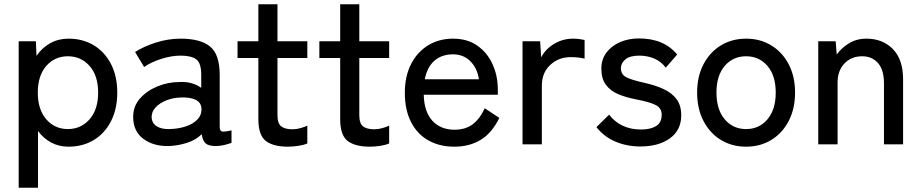

<svg xmlns="http://www.w3.org/2000/svg" viewBox="-20 -672 4293 894"><path d="M67 202V-480H147L150 -412Q176 -450 214 -471Q252 -492 299 -492Q365 -492 416 -461.5Q467 -431 496.5 -374.5Q526 -318 526 -241Q526 -164 496.5 -107Q467 -50 416 -19.5Q365 11 299 11Q254 11 218 -8.5Q182 -28 157 -62V202ZM296 -71Q357 -71 397 -116.5Q437 -162 437 -241Q437 -320 397 -365Q357 -410 296 -410Q235 -410 195.5 -365Q156 -320 156 -241Q156 -162 195.5 -116.5Q235 -71 296 -71Z M768 8Q695 10 647.5 -25.5Q600 -61 600 -128Q600 -177 631.5 -213Q663 -249 712.5 -269.5Q762 -290 815 -290Q846 -292 872 -284.5Q898 -277 917 -263V-323Q917 -379 893.5 -396Q870 -413 821 -413Q779 -413 731.5 -398Q684 -383 651 -360L609 -430Q650 -456 706.5 -474Q763 -492 821 -492Q913 -492 958 -455.5Q1003 -419 1003 -323V-82Q1003 -63 1013 -60Q1023 -57 1058 -65V-7Q1045 -2 1025 3Q1005 8 984 8Q952 8 938 -4Q924 -16 919 -47Q892 -20 851 -7Q810 6 768 8ZM769 -71Q811 -72 845.5 -83.5Q880 -95 900 -116.5Q920 -138 918 -168Q916 -196 889.5 -208Q863 -220 822 -218Q785 -217 754 -204.5Q723 -192 704.5 -172Q686 -152 686 -127Q687 -99 709 -84.5Q731 -70 769 -71Z M1321 11Q1253 11 1218 -15.5Q1183 -42 1183 -117V-402H1086V-480H1183V-652H1272V-480H1411V-402H1272V-136Q1272 -97 1289.5 -83.5Q1307 -70 1342 -70Q1360 -70 1379.5 -75.5Q1399 -81 1411 -87V-4Q1395 3 1370 7Q1345 11 1321 11Z M1702 11Q1634 11 1599 -15.5Q1564 -42 1564 -117V-402H1467V-480H1564V-652H1653V-480H1792V-402H1653V-136Q1653 -97 1670.5 -83.5Q1688 -70 1723 -70Q1741 -70 1760.5 -75.5Q1780 -81 1792 -87V-4Q1776 3 1751 7Q1726 11 1702 11Z M2095 11Q2027 11 1975 -18Q1923 -47 1894 -103.5Q1865 -160 1865 -240Q1865 -317 1894 -373.5Q1923 -430 1973.5 -461Q2024 -492 2090 -492Q2156 -492 2202.5 -459.5Q2249 -427 2273.5 -373Q2298 -319 2298 -255V-231H1953Q1955 -151 1993.5 -109.5Q2032 -68 2096 -68Q2147 -68 2180.5 -93Q2214 -118 2237 -168L2305 -123Q2271 -53 2218.5 -21Q2166 11 2095 11ZM1958 -303H2210Q2202 -355 2170 -387Q2138 -419 2089 -419Q2037 -419 2003 -389.5Q1969 -360 1958 -303Z M2413 0V-480H2495L2500 -405Q2520 -444 2560.5 -468Q2601 -492 2648 -492Q2664 -492 2678 -490Q2692 -488 2702 -486V-399Q2691 -402 2674 -404Q2657 -406 2637 -406Q2581 -406 2542 -369.5Q2503 -333 2503 -274V0Z M2961 10Q2900 10 2847 -12Q2794 -34 2757 -80L2816 -138Q2870 -69 2965 -69Q3009 -69 3035 -85Q3061 -101 3061 -138Q3061 -168 3034 -182.5Q3007 -197 2938 -210Q2893 -219 2857.5 -234Q2822 -249 2801 -277.5Q2780 -306 2780 -352Q2780 -396 2804 -427.5Q2828 -459 2867.5 -476Q2907 -493 2955 -493Q3072 -493 3133 -418L3080 -357Q3058 -386 3026 -399.5Q2994 -413 2956 -413Q2913 -413 2892 -395.5Q2871 -378 2871 -354Q2871 -326 2895 -313Q2919 -300 2982 -286Q3032 -275 3070.5 -257Q3109 -239 3130.5 -210Q3152 -181 3152 -135Q3152 -66 3099.5 -28Q3047 10 2961 10Z M3454 11Q3388 11 3336.5 -20.5Q3285 -52 3255.5 -109Q3226 -166 3226 -241Q3226 -316 3255.5 -372.5Q3285 -429 3336.5 -460.5Q3388 -492 3454 -492Q3520 -492 3571.5 -460.5Q3623 -429 3652.5 -372.5Q3682 -316 3682 -241Q3682 -166 3652.5 -109Q3623 -52 3571.5 -20.5Q3520 11 3454 11ZM3454 -71Q3515 -71 3553.5 -116.5Q3592 -162 3592 -241Q3592 -320 3553.5 -365Q3515 -410 3454 -410Q3393 -410 3354.5 -365Q3316 -320 3316 -241Q3316 -162 3354.5 -116.5Q3393 -71 3454 -71Z M3790 0V-480H3871L3876 -418Q3897 -448 3932.5 -470Q3968 -492 4014 -492Q4090 -492 4137.5 -443.5Q4185 -395 4185 -303V0H4096V-284Q4096 -347 4068 -378.5Q4040 -410 3995 -410Q3944 -410 3912 -376.5Q3880 -343 3880 -287V0Z"/></svg>

Font: Zen Kaku Gothic New Medium
Style: Regular
Weight: 500
Designer: Yoshimichi Ohira
Foundry: Positype
Version: Version 1.002